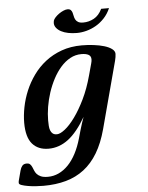

<svg xmlns="http://www.w3.org/2000/svg" viewBox="-119 -779 799 1037"><g transform="rotate(-5 280.0 -261.0)"><path d="M170.9 -62.5Q188.5 -62.5 214.8 -83.3Q241.2 -104 269.5 -143.1Q297.9 -182.1 325 -237.8Q352.1 -293.5 371.1 -363.8L388.7 -428.2Q392.1 -439.9 392.1 -449.7Q392.1 -467.3 378.4 -474.9Q364.7 -482.4 339.8 -482.4Q307.1 -482.4 278.8 -466.8Q250.5 -451.2 227.3 -424.8Q204.1 -398.4 185.8 -363.8Q167.5 -329.1 155 -291Q142.6 -252.9 136.2 -214.4Q129.9 -175.8 129.9 -141.1Q129.9 -126 130.9 -111.8Q131.8 -97.7 136 -86.7Q140.1 -75.7 148.4 -69.1Q156.7 -62.5 170.9 -62.5ZM322.3 -143.6Q275.9 -63.5 226.6 -26.1Q177.2 11.2 119.6 11.2Q63 11.2 31.5 -25.1Q0 -61.5 0 -139.6Q0 -179.7 8.8 -224.1Q17.6 -268.6 35.6 -311.8Q53.7 -355 81.8 -394.3Q109.9 -433.6 148.4 -463.6Q187 -493.7 236.3 -511.5Q285.6 -529.3 346.2 -529.3Q378.4 -529.3 410.2 -525.4Q441.9 -521.5 467.3 -513.9Q492.7 -506.3 508.3 -494.6Q523.9 -482.9 523.9 -467.8Q523.9 -459.5 522.2 -450.2Q520.5 -440.9 518.1 -430.7L421.4 -67.9Q401.4 6.3 369.9 58.8Q338.4 111.3 295.2 144.5Q252 177.7 196.8 193.1Q141.6 208.5 74.7 208.5Q57.1 208.5 34.4 207Q11.7 205.6 -8.8 202.1Q-29.3 198.7 -43.5 193.8Q-57.6 189 -57.6 181.6Q-57.6 179.2 -57.4 175.3Q-57.1 171.4 -56.2 168.9L-42 115.2Q-38.1 100.1 -30 90.3Q-22 80.6 -5.9 80.6Q6.3 80.6 12.5 86.7Q18.6 92.8 22.7 101.8Q26.9 110.8 30.8 121.3Q34.7 131.8 42.7 140.9Q50.8 149.9 64.7 156Q78.6 162.1 102.5 162.1Q133.3 162.1 161.1 149.2Q189 136.2 212.9 111.6Q236.8 86.9 255.6 51Q274.4 15.1 287.6 -31.2L300.3 -76.2Q306.2 -97.2 311.5 -112.5Q316.9 -127.9 322.3 -143.6ZM510.3 -716.8Q497.1 -686 476.1 -663.6Q455.1 -641.1 430.2 -626.7Q405.3 -612.3 378.4 -605.2Q351.6 -598.1 326.2 -598.1Q301.3 -598.1 279.3 -602.5Q257.3 -606.9 241.2 -615.5Q225.1 -624 215.6 -636Q206.1 -647.9 206.1 -662.6Q206.1 -667.5 207.5 -674.3Q210 -683.1 219 -692.9Q228 -702.6 239.7 -710.9Q251.5 -719.2 264.2 -724.6Q276.9 -730 286.1 -730Q298.3 -730 304 -724.1Q309.6 -718.3 312.3 -709.5Q314.9 -700.7 316.7 -690.7Q318.4 -680.7 323 -671.9Q327.6 -663.1 337.4 -657.2Q347.2 -651.4 365.2 -651.4Q395.5 -651.4 423.1 -666.3Q450.7 -681.2 467.8 -716.8Z"/></g></svg>

Font: Arian AMU Serif
Style: Bold Italic
Weight: 700
Italic angle: -15°
Designer: Ruben Hakobyan (Tarumian)
Foundry: Ruben Hakobyan (Tarumian)
Version: Version 1.002